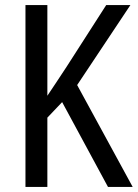

<svg xmlns="http://www.w3.org/2000/svg" viewBox="-20 -827 541 754"><path d="M501 -93 283 -493 492 -807H397L241 -564C209 -515 184 -478 166 -451V-807H80V-93H166V-365L224 -426L404 -93Z"/></svg>

Font: Noto Sans Kannada UI Condensed
Style: Regular
Weight: 400
Width: 3
Designer: Jelle Bosma - Monotype Design Team
Foundry: Monotype Imaging Inc.
Version: Version 2.005